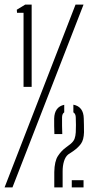

<svg xmlns="http://www.w3.org/2000/svg" viewBox="-50 -820 417 840"><path d="M53 -440V-764H24.5L23.5 -777.5L60.5 -800H88.5V-440ZM-30 0 280.5 -800H315.5L4.5 0ZM187.5 0V-67.5Q188.5 -114.5 203.2 -137.2Q218 -160 238 -174.5L258.5 -190Q272 -201.5 276.2 -213Q280.5 -224.5 281.5 -241Q283 -273 281.5 -305.5Q281.5 -322 271 -328.5V-362Q315.5 -353.5 316.5 -301.5Q317 -288 317.2 -274Q317.5 -260 317.5 -241Q316.5 -208.5 304.5 -191.5Q292.5 -174.5 270.5 -159L248 -144Q236 -134 230 -114.5Q224 -95 224 -70.5V0ZM188 -233.5Q187.5 -251.5 187 -268.5Q186.5 -285.5 187 -301.5Q188.5 -352.5 231 -361.5V-328.5Q221.5 -322 221.5 -306Q221 -269 222.5 -233.5ZM264 0V-31.5H315.5V0Z"/></svg>

Font: Big Shoulders Stencil Display Light
Style: Regular
Weight: 300
Designer: Patric King
Foundry: XO Type Co
Version: Version 1.000